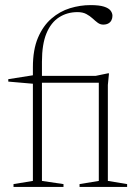

<svg xmlns="http://www.w3.org/2000/svg" viewBox="-20 -733 538 753"><path d="M379.5 -408.5H133L110.5 -404.5L12.5 -413V-422.5L117 -439L124.5 -435.5H355.5L403.5 -445.5H407.5L403 -400V-23.5L478.5 -11V0H292V-11L367.5 -23.5V-422.5ZM144.5 -23.5 229 -11V0H33V-11L109 -23.5V-469Q109 -538.5 129 -585.2Q149 -632 181.8 -660.2Q214.5 -688.5 254.5 -700.8Q294.5 -713 335 -713Q369 -713 387.8 -707Q406.5 -701 413.8 -691.2Q421 -681.5 421 -671Q421 -661.5 417 -653.5Q413 -645.5 404.8 -641Q396.5 -636.5 385 -636.5Q373 -636.5 363.2 -643.8Q353.5 -651 343 -660.8Q332.5 -670.5 318.5 -678Q304.5 -685.5 284 -685.5Q243.5 -685.5 211.8 -665.2Q180 -645 162.2 -602.2Q144.5 -559.5 144.5 -491Z"/></svg>

Font: Newsreader 24pt ExtraLight
Style: Regular
Weight: 250
Designer: Hugues Gentile
Foundry: Production Type
Version: Version 1.003